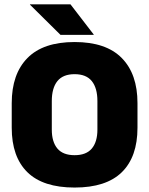

<svg xmlns="http://www.w3.org/2000/svg" viewBox="-20 -847 687 884"><path d="M323.5 16.5Q178 16.5 106 -54.2Q34 -125 34 -259V-372Q34 -506.5 106.5 -580Q179 -653.5 323.5 -653.5Q468 -653.5 540.5 -580Q613 -506.5 613 -372V-259Q613 -125 541 -54.2Q469 16.5 323.5 16.5ZM323.5 -132.5Q377 -132.5 402.8 -163.2Q428.5 -194 428.5 -250V-381.5Q428.5 -441.5 402.8 -473.5Q377 -505.5 323.5 -505.5Q270 -505.5 244.2 -473.5Q218.5 -441.5 218.5 -381.5V-250Q218.5 -194 244.2 -163.2Q270 -132.5 323.5 -132.5ZM411.5 -688 304.5 -827H118V-825.5L258.5 -686.5H411.5Z"/></svg>

Font: Anek Kannada Medium ExtraBold
Style: Regular
Weight: 800
Version: Version 1.003